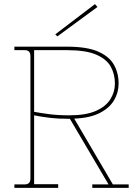

<svg xmlns="http://www.w3.org/2000/svg" viewBox="-20 -914 680 934"><path d="M50 0V-17H100Q128 -17 128 -45V-641Q128 -670 101 -670H50V-687H306Q403 -687 457.5 -663Q512 -639 534.5 -598.5Q557 -558 557 -507Q557 -464 535 -426.5Q513 -389 465.5 -364.5Q418 -340 341 -337L529 -17H606V0H429V-17H508L320 -336H316Q264 -336 221.5 -341Q179 -346 146 -353V-18H263V0ZM316 -353Q398 -353 446.5 -374.5Q495 -396 517 -431.5Q539 -467 539 -507Q539 -553 519 -589.5Q499 -626 448.5 -648Q398 -670 306 -670H146V-370Q178 -364 220.5 -358.5Q263 -353 316 -353ZM259 -737 249 -747 442 -894 454 -880Z"/></svg>

Font: Grandiflora One
Style: Regular
Weight: 400
Designer: Haesung Cho
Foundry: JAMO
Version: Version 1.000; ttfautohint (v1.8.4.7-5d5b);gftools[0.9.28]